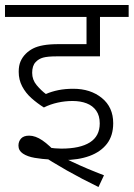

<svg xmlns="http://www.w3.org/2000/svg" viewBox="-20 -642 536 770"><path d="M271 -237Q241 -237 211.5 -230.5Q182 -224 156 -211Q129 -228 106 -248.5Q83 -269 69 -295.5Q55 -322 55 -354Q55 -379 62.5 -396Q70 -413 83 -426Q96 -439 112.5 -447.5Q129 -456 154 -460.5Q179 -465 216 -465H327V-574H0V-622H496V-574H381V-416H208Q171 -416 153 -411Q135 -406 123 -393Q116 -386 112.5 -375Q109 -364 109 -350Q109 -322 127 -300.5Q145 -279 164 -265Q187 -275 214 -280.5Q241 -286 274 -286Q343 -286 388.5 -249Q434 -212 434 -148Q434 -98 409 -65.5Q384 -33 339 -16.5Q294 0 233 0Q222 0 210 -0.5Q198 -1 184 -2Q148 -4 119 -9Q90 -14 72 -26Q54 -38 54 -58Q54 -75 64.5 -86.5Q75 -98 97 -98Q122 -98 150 -79Q178 -60 214 -20Q240 -7 269.5 7Q299 21 331 34.5Q363 48 397 61L375 108Q309 76 248 41.5Q187 7 138 -26L116 -64Q142 -55 172 -50.5Q202 -46 226 -46Q301 -46 340.5 -71Q380 -96 380 -147Q380 -178 366 -198Q352 -218 327.5 -227.5Q303 -237 271 -237Z"/></svg>

Font: Noto Sans Devanagari Light
Style: Regular
Weight: 300
Version: Version 2.003